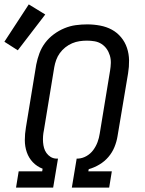

<svg xmlns="http://www.w3.org/2000/svg" viewBox="-41 -854 661 874"><path d="M32 0 44 -74H151L153 -86Q127 -96 108.5 -115.5Q90 -135 81 -161Q72 -187 72 -216Q72 -245 77 -274L124 -560Q129 -586 138.5 -611.5Q148 -637 164.5 -659Q181 -681 204 -698Q227 -715 252.5 -725.5Q278 -736 304 -739.5Q330 -743 356 -743Q386 -743 415 -737.5Q444 -732 468 -719Q492 -706 510 -684.5Q528 -663 537 -636Q546 -609 546.5 -579.5Q547 -550 542 -520L494 -234Q490 -209 480 -184.5Q470 -160 452.5 -139.5Q435 -119 411.5 -105Q388 -91 363 -84L361 -74H468L456 0H286L308 -132H314Q334 -133 352.5 -143.5Q371 -154 383.5 -171Q396 -188 403 -207Q410 -226 413 -246L460 -532Q463 -550 463.5 -567.5Q464 -585 459 -601.5Q454 -618 444.5 -631.5Q435 -645 421 -654Q407 -663 390 -666Q373 -669 355 -669Q338 -669 321 -666.5Q304 -664 287.5 -657Q271 -650 256.5 -638.5Q242 -627 231.5 -612.5Q221 -598 215 -581.5Q209 -565 206 -548L159 -262Q156 -248 155 -234Q154 -220 155 -206.5Q156 -193 159.5 -180.5Q163 -168 170.5 -157.5Q178 -147 189 -140Q200 -133 214 -132H223L201 0ZM40 -625 -21 -664 90 -834 165 -788Z"/></svg>

Font: Iosevka Curly Extended
Style: Italic
Weight: 400
Width: 7
Italic angle: -9°
Monospace: yes
Designer: Belleve Invis
Foundry: Belleve Invis
Version: Version 11.1.0; ttfautohint (v1.8.3)